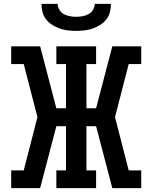

<svg xmlns="http://www.w3.org/2000/svg" viewBox="-20 -975 790 995"><path d="M38 0V-92H103L174 -368L103 -643H38V-735H188L272 -414H322V-643H272V-735H478V-643H428V-414H478L562 -735H712V-643H647L576 -368L647 -92H712V0H562L478 -321H428V-92H478V0H272V-92H322V-321H272L188 0ZM375 -815Q353 -815 331.5 -817.5Q310 -820 290 -827Q270 -834 251.5 -845.5Q233 -857 219.5 -874Q206 -891 200.5 -912Q195 -933 195 -955H279Q279 -939 288 -924Q297 -909 311.5 -901.5Q326 -894 342.5 -891Q359 -888 375 -888Q391 -888 407.5 -891Q424 -894 438.5 -901.5Q453 -909 462 -924Q471 -939 471 -955H555Q555 -933 549.5 -912Q544 -891 530.5 -874Q517 -857 498.5 -845.5Q480 -834 460 -827Q440 -820 418.5 -817.5Q397 -815 375 -815Z"/></svg>

Font: Iosevka Etoile Semibold
Style: Regular
Weight: 600
Designer: Belleve Invis
Foundry: Belleve Invis
Version: Version 22.1.2; ttfautohint (v1.8.4)